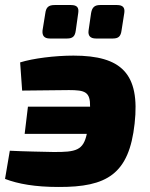

<svg xmlns="http://www.w3.org/2000/svg" viewBox="-28 -730 596 763"><path d="M170 -577H239C261 -577 270 -586 273 -608L283 -679C286 -700 278 -710 254 -710H189C165 -710 155 -701 152 -677L141 -609C139 -588 148 -577 170 -577ZM353 -577H421C443 -577 452 -586 455 -609L466 -679C469 -700 460 -710 437 -710H370C348 -710 338 -701 334 -678L324 -609C321 -588 331 -577 353 -577ZM264 -509C190 -509 103 -498 52 -482L60 -370C124 -371 157 -371 246 -372C310 -372 331 -365 330 -306H83L70 -198H317C303 -133 275 -125 183 -126C138 -127 71 -128 11 -131L-8 -19C44 1 112 13 204 13C397 14 485 -38 507 -239C529 -437 455 -509 264 -509Z"/></svg>

Font: Exo 2 Extra Bold
Style: Italic
Weight: 800
Italic angle: -8°
Designer: Natanael Gama
Version: Version 1.001;PS 001.001;hotconv 1.0.88;makeotf.lib2.5.64775